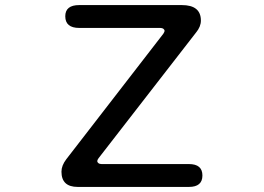

<svg xmlns="http://www.w3.org/2000/svg" viewBox="-20 -728 1040 756"><path d="M222 -52Q222 -76 241 -101L623 -595Q628 -603 628 -606Q628 -611 623.5 -614.5Q619 -618 611 -618H292Q237 -618 237 -664Q237 -708 292 -708H696Q771 -708 771 -647Q771 -623 752 -600L368 -105Q363 -98 363 -94Q363 -89 367.5 -85.5Q372 -82 380 -82H724Q777 -82 777 -37Q777 8 724 8H286Q222 8 222 -52Z"/></svg>

Font: 寒蝉全圆体
Style: Regular
Weight: 400
Designer: Warren2060
      Designed by Motoya company      

      [Varela Round]
      Joe Prince(Latin component); Avraham Cornf
Foundry: ChillType
Version: Version 3.200